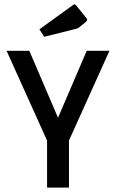

<svg xmlns="http://www.w3.org/2000/svg" viewBox="-20 -857 530 877"><path d="M227 -277 376 -625H480L295 -215V0H195V-215L10 -625H114L263 -277ZM182 -689 160 -723 312 -833Q317 -837 320 -837Q324 -837 328 -832L371 -779Q378 -771 378 -767Q378 -762 371 -756L344 -734Q340 -730 335.5 -728Q331 -726 322 -724Z"/></svg>

Font: Changa
Style: Regular
Weight: 400
Designer: Eduardo Rodriguez Tunni
Foundry: Eduardo Rodriguez Tunni
Version: Version 3.003